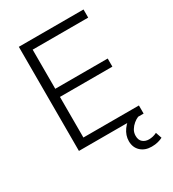

<svg xmlns="http://www.w3.org/2000/svg" viewBox="-212 -820 1014 1126"><g transform="rotate(-30 295.0 -256.5)"><path d="M96 0V-705H534V-650H158V-385H513V-330H158V-55H534V0ZM479 192Q434 192 406 166Q378 140 378 97Q378 58 403 23Q428 -12 472 -34L497 0Q482 6 466 19Q450 32 439 50Q428 68 428 90Q428 119 445 133Q462 147 486 147Q499 147 512.5 144Q526 141 540 134L554 175Q541 182 522 187Q503 192 479 192Z"/></g></svg>

Font: Nunito Sans 11pt Light
Style: Regular
Weight: 300
Version: Version 3.101;gftools[0.9.27]